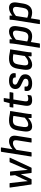

<svg xmlns="http://www.w3.org/2000/svg" viewBox="1662 -2385 908 4272"><g transform="rotate(-90 2116.0 -249.0)"><path d="M157 0Q149 0 147 -10L79 -478Q77 -490 88 -490H169Q178 -490 179 -480L210 -204Q213 -175 216 -146.5Q219 -118 221 -89H224Q237 -117 249.5 -144.5Q262 -172 275 -200L355 -369L344 -468Q343 -480 354 -480H426Q434 -480 436 -470L462 -203Q464 -174 466.5 -146Q469 -118 471 -89H474Q484 -117 495.5 -144.5Q507 -172 518 -199L640 -480Q642 -485 645 -487.5Q648 -490 653 -490H735Q740 -490 742.5 -486.5Q745 -483 742 -478L524 -10Q522 -5 519 -2.5Q516 0 511 0H414Q404 0 403 -9L386 -144Q383 -168 380.5 -191.5Q378 -215 375 -238H373Q363 -215 352.5 -192Q342 -169 332 -145L268 -9Q266 -5 262.5 -2.5Q259 0 255 0Z M778 0Q767 0 769 -11L874 -672Q876 -683 886 -683H962Q973 -683 971 -672L866 -11Q864 0 855 0ZM1090 0Q1079 0 1081 -11L1130 -323Q1145 -415 1068 -415Q1044 -415 1019 -406Q994 -397 965.5 -376.5Q937 -356 898 -321L909 -402Q958 -450 1007 -476Q1056 -502 1111 -502Q1180 -502 1211.5 -459Q1243 -416 1229 -332L1178 -11Q1176 0 1166 0Z M1442 12Q1390 12 1363 -12Q1336 -36 1328.5 -79.5Q1321 -123 1330 -179L1350 -308Q1367 -412 1420 -457Q1473 -502 1576 -502Q1631 -502 1677.5 -491.5Q1724 -481 1782 -477L1726 -123Q1721 -95 1718 -66.5Q1715 -38 1714 -11Q1714 0 1702 0H1636Q1626 0 1626 -11Q1626 -26 1626.5 -42.5Q1627 -59 1628 -76Q1583 -33 1534.5 -10.5Q1486 12 1442 12ZM1485 -75Q1517 -75 1551.5 -93Q1586 -111 1633 -152L1673 -406Q1651 -411 1623.5 -413.5Q1596 -416 1574 -416Q1513 -416 1484.5 -388Q1456 -360 1446 -300L1427 -182Q1420 -133 1431.5 -104Q1443 -75 1485 -75Z M2021 12Q1942 12 1915.5 -29.5Q1889 -71 1901 -151L1942 -406H1867Q1856 -406 1859 -416L1868 -479Q1870 -490 1880 -490H1957L1988 -610Q1992 -620 2001 -620H2061Q2073 -620 2070 -610L2052 -490H2192Q2204 -490 2202 -479L2191 -416Q2189 -406 2180 -406H2039L1999 -156Q1992 -111 2004 -92.5Q2016 -74 2052 -74Q2072 -74 2092 -78Q2112 -82 2129 -89Q2142 -94 2140 -81L2129 -17Q2128 -9 2119 -5Q2100 3 2075.5 7.5Q2051 12 2021 12Z M2395 12Q2302 12 2259 -26Q2216 -64 2230 -144Q2233 -157 2243 -157H2317Q2328 -157 2326 -144Q2320 -103 2340 -86Q2360 -69 2405 -69Q2500 -69 2500 -134Q2500 -152 2490 -165.5Q2480 -179 2455 -190L2352 -239Q2311 -259 2291 -289Q2271 -319 2271 -359Q2271 -427 2320 -464.5Q2369 -502 2457 -502Q2544 -502 2589 -468Q2634 -434 2623 -364Q2621 -353 2612 -353H2536Q2526 -353 2527 -364Q2531 -393 2510.5 -407Q2490 -421 2450 -421Q2369 -421 2369 -368Q2369 -349 2380.5 -336.5Q2392 -324 2419 -311L2517 -263Q2560 -242 2579.5 -214Q2599 -186 2599 -144Q2599 -71 2545 -29.5Q2491 12 2395 12Z M2815 12Q2763 12 2736 -12Q2709 -36 2701.5 -79.5Q2694 -123 2703 -179L2723 -308Q2740 -412 2793 -457Q2846 -502 2949 -502Q3004 -502 3050.5 -491.5Q3097 -481 3155 -477L3099 -123Q3094 -95 3091 -66.5Q3088 -38 3087 -11Q3087 0 3075 0H3009Q2999 0 2999 -11Q2999 -26 2999.5 -42.5Q3000 -59 3001 -76Q2956 -33 2907.5 -10.5Q2859 12 2815 12ZM2858 -75Q2890 -75 2924.5 -93Q2959 -111 3006 -152L3046 -406Q3024 -411 2996.5 -413.5Q2969 -416 2947 -416Q2886 -416 2857.5 -388Q2829 -360 2819 -300L2800 -182Q2793 -133 2804.5 -104Q2816 -75 2858 -75Z M3447 12Q3408 12 3368 2Q3328 -8 3306 -24L3315 -106Q3340 -90 3373 -81.5Q3406 -73 3435 -73Q3485 -73 3513 -103.5Q3541 -134 3551 -197L3569 -307Q3578 -363 3562.5 -389Q3547 -415 3509 -415Q3476 -415 3437 -394Q3398 -373 3346 -328L3357 -412Q3411 -458 3455.5 -480Q3500 -502 3550 -502Q3622 -502 3652 -455.5Q3682 -409 3667 -317L3646 -187Q3630 -90 3580 -39Q3530 12 3447 12ZM3198 185Q3187 185 3189 174L3276 -374Q3280 -399 3282.5 -427Q3285 -455 3286 -477Q3286 -490 3298 -490H3367Q3378 -490 3378 -479Q3378 -472 3378 -459Q3378 -446 3377.5 -433.5Q3377 -421 3375 -415L3372 -362L3286 174Q3284 185 3275 185Z M3974 12Q3935 12 3895 2Q3855 -8 3833 -24L3842 -106Q3867 -90 3900 -81.5Q3933 -73 3962 -73Q4012 -73 4040 -103.5Q4068 -134 4078 -197L4096 -307Q4105 -363 4089.5 -389Q4074 -415 4036 -415Q4003 -415 3964 -394Q3925 -373 3873 -328L3884 -412Q3938 -458 3982.5 -480Q4027 -502 4077 -502Q4149 -502 4179 -455.5Q4209 -409 4194 -317L4173 -187Q4157 -90 4107 -39Q4057 12 3974 12ZM3725 185Q3714 185 3716 174L3803 -374Q3807 -399 3809.5 -427Q3812 -455 3813 -477Q3813 -490 3825 -490H3894Q3905 -490 3905 -479Q3905 -472 3905 -459Q3905 -446 3904.5 -433.5Q3904 -421 3902 -415L3899 -362L3813 174Q3811 185 3802 185Z"/></g></svg>

Font: Sofia Sans SemiBold
Style: Italic
Weight: 600
Italic angle: -9°
Designer: Botio Nikoltchev, Ani Petrova
Foundry: lettersoup
Version: Version 4.100-B